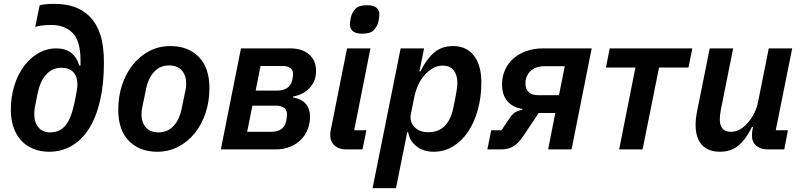

<svg xmlns="http://www.w3.org/2000/svg" viewBox="-20 -772 4143 992"><path d="M234 12Q190 12 153.5 -2.5Q117 -17 91 -44.5Q65 -72 50.5 -112.5Q36 -153 36 -205Q36 -273 54.5 -331Q73 -389 105 -431.5Q137 -474 179.5 -498Q222 -522 269 -522Q318 -522 347.5 -499Q377 -476 390 -433H396V-460Q396 -561 355 -602Q314 -643 246 -643Q195 -643 162 -633L185 -745Q213 -752 259 -752Q322 -752 366.5 -735.5Q411 -719 443 -687Q479 -651 498 -593.5Q517 -536 517 -448Q517 -338 497 -252Q477 -166 440 -107.5Q403 -49 350.5 -18.5Q298 12 234 12ZM239 -88Q288 -88 317.5 -123Q347 -158 364 -237L374 -288Q376 -301 378 -312.5Q380 -324 380 -336Q380 -376 359 -399Q338 -422 296 -422Q253 -422 221 -389.5Q189 -357 175 -292L160 -217Q159 -211 158 -202Q157 -193 157 -182Q157 -140 178.5 -114Q200 -88 239 -88Z M793 12Q701 12 646 -44Q591 -100 591 -205Q591 -274 611 -334Q631 -394 667 -438.5Q703 -483 752 -508.5Q801 -534 860 -534Q952 -534 1007 -478Q1062 -422 1062 -317Q1062 -248 1042 -188Q1022 -128 986 -83.5Q950 -39 900.5 -13.5Q851 12 793 12ZM800 -88Q845 -88 876.5 -121Q908 -154 920 -217L938 -304Q940 -314 941 -321.5Q942 -329 942 -340Q942 -382 919.5 -408Q897 -434 853 -434Q808 -434 776.5 -401Q745 -368 733 -305L715 -217Q713 -209 712 -201Q711 -193 711 -182Q711 -140 733.5 -114Q756 -88 800 -88Z M1225 -522H1479Q1542 -522 1577.5 -490.5Q1613 -459 1613 -405Q1613 -354 1580.5 -318.5Q1548 -283 1494 -273L1493 -269Q1541 -260 1561.5 -233.5Q1582 -207 1582 -171Q1582 -135 1569.5 -103.5Q1557 -72 1533.5 -49Q1510 -26 1477 -13Q1444 0 1404 0H1121ZM1380 -91Q1446 -91 1458 -144Q1460 -154 1461.5 -165Q1463 -176 1463 -181Q1463 -204 1448 -215Q1433 -226 1407 -226H1284L1257 -91ZM1413 -304Q1443 -304 1463.5 -317.5Q1484 -331 1490 -359Q1492 -367 1493 -376Q1494 -385 1494 -390Q1494 -411 1479.5 -421Q1465 -431 1440 -431H1326L1301 -304Z M1851 -598Q1818 -598 1803 -611Q1788 -624 1788 -645Q1788 -660 1793 -683Q1799 -708 1816.5 -726.5Q1834 -745 1877 -745Q1910 -745 1925 -732Q1940 -719 1940 -698Q1940 -683 1935 -660Q1929 -635 1911.5 -616.5Q1894 -598 1851 -598ZM1769 0Q1731 0 1708.5 -20.5Q1686 -41 1686 -75Q1686 -85 1689 -100L1773 -522H1894L1810 -99H1873L1853 0Z M2050 -522H2171L2147 -403H2152Q2184 -467 2223 -500.5Q2262 -534 2322 -534Q2358 -534 2385.5 -520Q2413 -506 2431 -481.5Q2449 -457 2458 -422.5Q2467 -388 2467 -347Q2467 -271 2449 -205.5Q2431 -140 2398.5 -91.5Q2366 -43 2320.5 -15.5Q2275 12 2221 12Q2168 12 2132 -16Q2096 -44 2089 -89H2084L2026 200H1905ZM2194 -89Q2297 -89 2323 -218L2337 -290Q2339 -301 2341 -317Q2343 -333 2343 -345Q2343 -385 2323.5 -409Q2304 -433 2267 -433Q2238 -433 2214.5 -418.5Q2191 -404 2174 -384Q2154 -362 2141 -333.5Q2128 -305 2121 -273L2103 -184Q2095 -144 2120.5 -116.5Q2146 -89 2194 -89Z M2518 -99H2571L2614 -163Q2640 -201 2678 -204L2679 -209Q2630 -217 2602 -248.5Q2574 -280 2574 -336Q2574 -376 2589 -410Q2604 -444 2632 -469Q2660 -494 2699 -508Q2738 -522 2785 -522H3037L2933 0H2812L2849 -188H2763L2685 -71Q2659 -32 2632.5 -16Q2606 0 2568 0H2498ZM2794 -430Q2753 -430 2728.5 -411.5Q2704 -393 2697 -362Q2695 -355 2695 -349.5Q2695 -344 2695 -338Q2695 -312 2711.5 -296Q2728 -280 2762 -280H2868L2898 -430Z M3263 -423H3111L3130 -522H3557L3537 -423H3385L3300 0H3179Z M3768 -522 3705 -208Q3699 -179 3699 -155Q3699 -125 3712.5 -108Q3726 -91 3756 -91Q3782 -91 3803.5 -103.5Q3825 -116 3843 -137Q3885 -185 3897 -247L3952 -522H4073L3988 -99H4051L4032 0H3946Q3910 0 3887.5 -19Q3865 -38 3865 -73Q3865 -81 3866 -89Q3867 -97 3868 -103L3871 -116H3865Q3836 -55 3797 -21.5Q3758 12 3700 12Q3638 12 3606 -24Q3574 -60 3574 -126Q3574 -144 3576 -161.5Q3578 -179 3582 -199L3647 -522Z"/></svg>

Font: IBM Plex Sans SmBld
Style: Italic
Weight: 600
Italic angle: -11°
Designer: Mike Abbink, Paul van der Laan, Pieter van Rosmalen
Foundry: Bold Monday
Version: Version 3.005